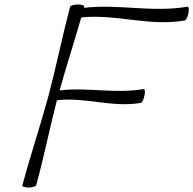

<svg xmlns="http://www.w3.org/2000/svg" viewBox="-20 -830 866 860"><path d="M294 -800C259 -667 232 -533 197 -400C161 -267 116 -133 80 0C78 5 90 10 107 10C125 10 140 5 142 0C177 -127 202 -254 235 -381C365 -396 479 -347 610 -369C616 -370 624 -385 627 -402C631 -419 629 -432 623 -431C494 -409 375 -440 247 -425C277 -534 313 -643 344 -752C503 -768 645 -711 807 -738C813 -739 820 -753 824 -770C827 -787 826 -800 820 -800C660 -773 514 -813 356 -795C356 -797 356 -798 357 -800C359 -805 347 -810 329 -810C312 -810 296 -805 294 -800Z"/></svg>

Font: Nupuram ExtraLight Oblique
Style: Regular
Weight: 200
Designer: Santhosh Thottingal (santhosh.thottingal@gmail.com)
Foundry: SMC
Version: Version 1.000